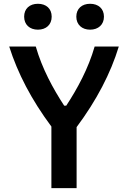

<svg xmlns="http://www.w3.org/2000/svg" viewBox="-20 -970 660 990"><path d="M375 0V-314.5C478 -452.5 551 -593 592.5 -730H468C435.5 -617 379.5 -513.5 321.5 -425H311C253 -513.5 197 -617 164.5 -730H27.5C71.5 -591.5 142 -456 245 -317.5V0ZM104.5 -884C104.5 -843 133 -817 175.5 -817C218 -817 246.5 -843 246.5 -884C246.5 -925.5 218 -950.5 175.5 -950.5C133 -950.5 104.5 -925.5 104.5 -884ZM373.5 -884C373.5 -843 402.5 -817 444.5 -817C487 -817 516 -843 516 -884C516 -925.5 487 -950.5 444.5 -950.5C402.5 -950.5 373.5 -925.5 373.5 -884Z"/></svg>

Font: Monaspace Argon SemiBold
Style: Regular
Weight: 600
Designer: Riley Cran & the Lettermatic Team
Foundry: Lettermatic
Version: Version 1.000 (Monaspace Argon)